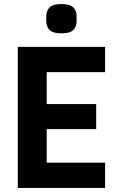

<svg xmlns="http://www.w3.org/2000/svg" viewBox="-20 -930 589 950"><path d="M68 0V-698H500V-573H211V-415H456V-291H211V-125H500V0ZM284 -765Q242 -765 225.5 -781.5Q209 -798 209 -825V-850Q209 -877 225.5 -893.5Q242 -910 284 -910Q326 -910 342.5 -893.5Q359 -877 359 -850V-825Q359 -798 342.5 -781.5Q326 -765 284 -765Z"/></svg>

Font: IBM Plex Sans Cond
Style: Bold
Weight: 700
Width: 3
Designer: Mike Abbink, Paul van der Laan, Pieter van Rosmalen
Foundry: Bold Monday
Version: Version 1.3